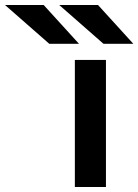

<svg xmlns="http://www.w3.org/2000/svg" viewBox="-222 -752 556 772"><path d="M79 0V-511H204V0ZM-24 -576 -202 -732H-46.5L95.5 -576ZM194 -576 16 -732H172L314 -576Z"/></svg>

Font: Undotted
Style: Bold
Weight: 700
Designer: Delve Withrington, Dave Bailey, Thomas Jockin
Foundry: Delve Fonts LLC
Version: Version 4.000